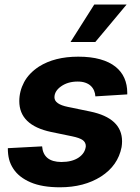

<svg xmlns="http://www.w3.org/2000/svg" viewBox="-20 -797 602 828"><path d="M391 -615.8H284.1L386.4 -777.3H525.9ZM238.6 10.7Q161.6 10.7 111.7 -10.8Q61.8 -32.3 38 -68.5Q24.5 -88.8 19.2 -109.9Q13.8 -131 13.8 -158L161.6 -165.8Q166.9 -99.1 244.3 -98.4Q290.8 -98.4 319.2 -117.5Q347.3 -136.7 350.1 -166.5Q350.1 -183.6 336.1 -193.2Q322.1 -202.8 290.8 -209.2L199.9 -228Q63.2 -257.1 63.2 -360.8Q63.2 -403.4 83.8 -442.5Q104.4 -481.2 148.1 -509.9Q215.6 -552.6 317.5 -552.6Q371.8 -552.6 411.8 -541.4Q451.7 -530.2 477.6 -509.6Q503.6 -489 516.2 -460.4Q528.8 -431.8 528.8 -397V-389.9L391.3 -381.4Q390.6 -394.5 385.7 -406.2Q380.7 -418 371.4 -426.7Q362.2 -435.4 348.2 -440.3Q334.2 -445.3 315 -445.3Q272.7 -445.3 243.6 -424.7Q214.8 -404.5 214.8 -377.1Q214.8 -347.7 273.1 -335.9L369 -316.1Q506.4 -287.6 506.4 -187.5Q506.4 -175.4 504.3 -162.3Q488.6 -82.7 415.8 -35.9Q342.7 10.7 238.6 10.7Z"/></svg>

Font: Linik Sans
Style: Bold Italic
Weight: 700
Italic angle: 9°
Designer: Fonts by Rasmus Andersson / Changes by Cristiano Sobral with parts from Marc Monis
Foundry: rsms
Version: Version 3.020; ttfautohint (v1.6)